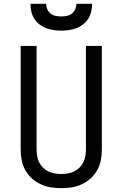

<svg xmlns="http://www.w3.org/2000/svg" viewBox="-20 -975 640 1003"><path d="M300 8Q272 8 244.5 3.5Q217 -1 191.5 -13Q166 -25 145.5 -44Q125 -63 111.5 -87.5Q98 -112 93 -139.5Q88 -167 88 -195V-735H171V-195Q171 -178 174 -160.5Q177 -143 184.5 -127.5Q192 -112 204.5 -99.5Q217 -87 232.5 -79.5Q248 -72 265.5 -69Q283 -66 300 -66Q317 -66 334.5 -69Q352 -72 367.5 -79.5Q383 -87 395.5 -99.5Q408 -112 415.5 -127.5Q423 -143 426 -160.5Q429 -178 429 -195V-735H512V-195Q512 -167 507 -139.5Q502 -112 488.5 -87.5Q475 -63 454.5 -44Q434 -25 408.5 -13Q383 -1 355.5 3.5Q328 8 300 8ZM300 -815Q280 -815 259.5 -818Q239 -821 220.5 -828Q202 -835 185.5 -848Q169 -861 158.5 -878Q148 -895 143.5 -915Q139 -935 139 -955H221Q221 -940 227 -926.5Q233 -913 244.5 -904Q256 -895 270.5 -892Q285 -889 300 -889Q315 -889 329.5 -892Q344 -895 355.5 -904Q367 -913 373 -926.5Q379 -940 379 -955H461Q461 -935 456.5 -915Q452 -895 441.5 -878Q431 -861 414.5 -848Q398 -835 379.5 -828Q361 -821 340.5 -818Q320 -815 300 -815Z"/></svg>

Font: Bmono
Style: Regular
Weight: 400
Monospace: yes
Designer: Belleve Invis
Foundry: Belleve Invis
Version: Version 11.2.2; ttfautohint (v1.8.2)